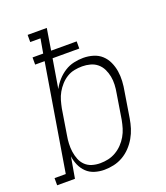

<svg xmlns="http://www.w3.org/2000/svg" viewBox="-171 -830 807 932"><g transform="rotate(-20 233.0 -363.5)"><path d="M208 8Q182 8 158 0.5Q134 -7 117 -23.5Q100 -40 90 -62.5Q80 -85 77 -109L58 0H-34V-37H24L115 -587H66V-624H121L134 -698H81V-735H180L162 -624H294V-587H156L131 -437Q143 -460 160.5 -479.5Q178 -499 200 -513Q222 -527 247 -532.5Q272 -538 296 -538Q322 -538 347 -530.5Q372 -523 390 -506.5Q408 -490 418.5 -467Q429 -444 433 -419Q437 -394 435.5 -367.5Q434 -341 429 -315L408 -185Q404 -160 396.5 -136Q389 -112 376 -89.5Q363 -67 345 -48Q327 -29 304.5 -16Q282 -3 257 2.5Q232 8 208 8ZM200 -29Q221 -29 241.5 -33.5Q262 -38 281 -49Q300 -60 315.5 -76Q331 -92 342 -111Q353 -130 359 -150Q365 -170 369 -191L390 -321Q394 -342 395 -364Q396 -386 392 -406.5Q388 -427 379 -445.5Q370 -464 354.5 -477Q339 -490 318.5 -495.5Q298 -501 277 -501Q257 -501 236.5 -497Q216 -493 198 -482Q180 -471 165.5 -455Q151 -439 140.5 -420.5Q130 -402 124.5 -382.5Q119 -363 115 -343L94 -213Q90 -192 89 -170Q88 -148 91 -127.5Q94 -107 101.5 -88Q109 -69 123.5 -55Q138 -41 158 -35Q178 -29 200 -29Z"/></g></svg>

Font: Iosevka Slab Extralight
Style: Italic
Weight: 200
Italic angle: -9°
Monospace: yes
Designer: Belleve Invis
Foundry: Belleve Invis
Version: Version 11.1.1; ttfautohint (v1.8.3)